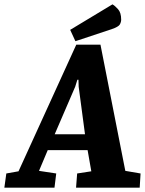

<svg xmlns="http://www.w3.org/2000/svg" viewBox="-69 -861 665 881"><path d="M-49 0 -40 -65 16 -75 281 -656H392L506 -77L576 -65L572 0H280L285 -65L350 -75L333 -172H150L110 -77L189 -65L181 0ZM182 -245H321L292 -463L291 -495H286L276 -463ZM277 -672 253 -724 447 -841Q458 -835 472.5 -819Q487 -803 487 -771Q487 -760 481 -749Q475 -738 443 -727Z"/></svg>

Font: Faustina Light ExtraBold
Style: Italic
Weight: 800
Italic angle: -8°
Version: Version 1.200